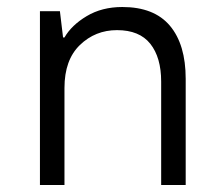

<svg xmlns="http://www.w3.org/2000/svg" viewBox="-20 -528 640 548"><path d="M94 0V-496H151L160 -421H164Q184 -456 227.5 -482Q271 -508 329 -508Q420 -508 465 -454.5Q510 -401 510 -303V0H440V-295Q440 -364 409 -403Q378 -442 314 -442Q252 -442 208 -399.5Q164 -357 164 -277V0Z"/></svg>

Font: DM Mono Light
Style: Regular
Weight: 300
Designer: Colophon Foundry
Foundry: Colophon Foundry
Version: Version 1.000; ttfautohint (v1.8.2.53-6de2)